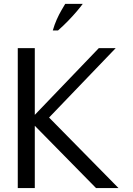

<svg xmlns="http://www.w3.org/2000/svg" viewBox="-20 -961 677 981"><path d="M70.8 0V-715H157.8V0ZM198.6 -327 136.1 -351.5 484.8 -715H571.1ZM470.8 0 131.7 -344.9 221.9 -369.5 585.6 0ZM249.7 -805.3Q258.6 -836.1 270 -861.5Q281.4 -886.9 293 -907Q304.6 -927.1 313.2 -941.2H402.8Q391.3 -925.5 372.6 -903.4Q353.9 -881.3 329.6 -856.1Q305.3 -830.8 276.4 -805.3Z"/></svg>

Font: Russolo 10pt ExtraLight
Style: Regular
Weight: 200
Designer: Micah Stupak-Hahn
Version: Version 1.000